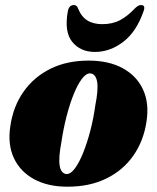

<svg xmlns="http://www.w3.org/2000/svg" viewBox="-20 -710 606 743"><path d="M323 -475.5Q400.5 -475.5 454.5 -446.2Q508.5 -417 533.2 -364.2Q558 -311.5 547 -240Q536 -165.5 496.5 -108.5Q457 -51.5 392.2 -19.5Q327.5 12.5 241 12.5Q165.5 12.5 112 -16.5Q58.5 -45.5 33.8 -98.2Q9 -151 20 -222Q31 -298 71 -355Q111 -412 175 -443.8Q239 -475.5 323 -475.5ZM236 -36.5Q252.5 -35 269.5 -57.8Q286.5 -80.5 302 -119.2Q317.5 -158 329.8 -205.2Q342 -252.5 348.5 -300.5Q361 -362.5 356 -392.8Q351 -423 330.5 -426Q314 -427.5 297 -405Q280 -382.5 264.5 -343.8Q249 -305 237 -257.5Q225 -210 218 -162.5Q206 -100.5 210.8 -70Q215.5 -39.5 236 -36.5ZM376 -616.5Q415.5 -616.5 445 -632.2Q474.5 -648 503 -678.5Q515.5 -690.5 525.5 -690.5Q544.5 -690.5 535.5 -666.5Q508 -587 456.8 -548Q405.5 -509 347.5 -509Q291 -509 259.5 -548Q228 -587 242.5 -666.5Q247 -690.5 266 -690.5Q277 -690.5 281.5 -678.5Q294.5 -645.5 317.8 -631Q341 -616.5 376 -616.5Z"/></svg>

Font: Fraunces 72pt Black
Style: Italic
Weight: 900
Italic angle: -16°
Version: Version 1.000;[b76b70a41]